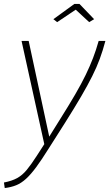

<svg xmlns="http://www.w3.org/2000/svg" viewBox="-57 -727 553 971"><path d="M-37 196Q4 188 30 173.5Q56 159 78 132.5Q100 106 129 61L167 2L52 -520H88L192 -36L245 -121Q291 -194 323 -249Q355 -304 376.5 -348.5Q398 -393 413.5 -433.5Q429 -474 442 -520H476Q463 -471 447.5 -429Q432 -387 409.5 -342Q387 -297 353.5 -239.5Q320 -182 270 -103L188 26Q153 82 126 118.5Q99 155 75 177Q51 199 25.5 209.5Q0 220 -33 224ZM213 -630 319 -707H345L419 -630L394 -615L326 -678L232 -615Z"/></svg>

Font: Raleway ExtraLight
Style: Italic
Weight: 200
Italic angle: -12°
Designer: Matt McInerney, Pablo Impallari, Rodrigo Fuenzalida
Foundry: Matt McInerney, Pablo Impallari, Rodrigo Fuenzalida
Version: Version 4.026